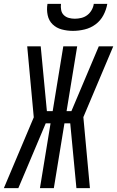

<svg xmlns="http://www.w3.org/2000/svg" viewBox="-49 -975 607 995"><path d="M-29 0 126 -367 92 -735H162L194 -399H224L279 -735H351L296 -399H321L463 -735H538L383 -368L417 0H347L315 -336H285L230 0H158L213 -336H188L88 -99L46 0ZM329 -815Q299 -815 271 -822.5Q243 -830 223.5 -849Q204 -868 198 -896.5Q192 -925 197 -955H267Q265 -939 268 -923Q271 -907 282 -896.5Q293 -886 308 -882Q323 -878 339 -878Q355 -878 372 -882Q389 -886 403 -896.5Q417 -907 426 -923Q435 -939 437 -955H507Q502 -925 487 -896.5Q472 -868 446.5 -849Q421 -830 390 -822.5Q359 -815 329 -815Z"/></svg>

Font: Iosevka Fixed
Style: Italic
Weight: 400
Italic angle: -9°
Monospace: yes
Designer: Belleve Invis
Foundry: Belleve Invis
Version: Version 33.2.4